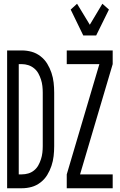

<svg xmlns="http://www.w3.org/2000/svg" viewBox="-20 -1004 640 1024"><path d="M96 0H18V-735H96Q123 -735 148.5 -728Q174 -721 196 -704Q218 -687 232 -664Q246 -641 254.5 -615.5Q263 -590 266 -563.5Q269 -537 269 -510V-225Q269 -198 266 -171.5Q263 -145 254.5 -119.5Q246 -94 232 -71Q218 -48 196 -31Q174 -14 148.5 -7Q123 0 96 0ZM80 -74H96Q114 -74 131 -79Q148 -84 162 -95.5Q176 -107 184.5 -122.5Q193 -138 198.5 -155Q204 -172 206 -189.5Q208 -207 208 -225V-510Q208 -528 206 -545.5Q204 -563 198.5 -580Q193 -597 184.5 -612.5Q176 -628 162 -639.5Q148 -651 131 -656.5Q114 -662 96 -662H80ZM424 -815 357 -953 391 -984 459 -872 526 -984 561 -953 493 -815ZM581 0H336V-74L510 -662H336V-735H581V-662L407 -74H581Z"/></svg>

Font: Iosevka Extended
Style: Regular
Weight: 400
Width: 7
Monospace: yes
Designer: Belleve Invis
Foundry: Belleve Invis
Version: Version 32.5.0; ttfautohint (v1.8.4)